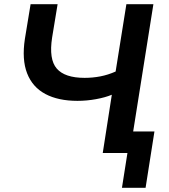

<svg xmlns="http://www.w3.org/2000/svg" viewBox="-20 -725 799 910"><path d="M558 165 584 0H472L488 -102H712L670 165ZM467 0 510 -276Q479 -263 435 -255Q391 -247 347 -247Q256 -247 195 -279.5Q134 -312 108.5 -377.5Q83 -443 98 -541L125 -705H253L227 -547Q211 -444 249 -400Q287 -356 381 -356Q419 -356 455.5 -363Q492 -370 528 -386L579 -705H707L595 0Z"/></svg>

Font: Mulish ExtraLight
Style: Italic
Weight: 200
Italic angle: -9°
Designer: Vernon Adams
Foundry: Vernon Adams
Version: Version 3.603